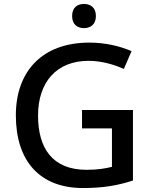

<svg xmlns="http://www.w3.org/2000/svg" viewBox="-20 -939 767 969"><path d="M404 -919C371 -919 344 -902 344 -858C344 -815 371 -797 404 -797C436 -797 464 -815 464 -858C464 -902 436 -919 404 -919ZM394 -384V-291H545V-97C512 -89 475 -82 417 -82C242 -82 172 -194 172 -356C172 -526 267 -632 427 -632C493 -632 556 -613 605 -591L644 -681C583 -707 510 -724 431 -724C195 -724 60 -581 60 -357C60 -127 180 10 399 10C500 10 575 -3 651 -28V-384Z"/></svg>

Font: Noto Sans Medefaidrin Medium
Style: Regular
Weight: 500
Designer: Dalton Maag Ltd
Foundry: Dalton Maag Ltd
Version: Version 1.002